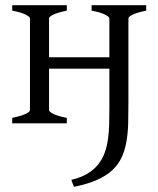

<svg xmlns="http://www.w3.org/2000/svg" viewBox="-20 -474 609 738"><path d="M542 -433.1Q508.8 -426.3 491.2 -418.2Q473.6 -410.2 473.6 -403.3V-82Q473.6 -38.1 472.7 0.2Q471.7 38.6 465.8 71.3Q460 104 447.5 131.1Q435.1 158.2 411.9 179.9Q388.7 201.7 352.8 217.5Q316.9 233.4 264.6 244.1Q260.7 235.4 259 231Q257.3 226.6 254.4 217.3Q291 208.5 316.2 193.4Q341.3 178.2 357.4 158Q373.5 137.7 382.3 113.3Q391.1 88.9 395 61.3Q398.9 33.7 399.7 3.9Q400.4 -25.9 400.4 -56.2V-210H168.5V-50.8Q168.5 -44.9 184.8 -36.4Q201.2 -27.8 236.8 -21V0H26.9V-21Q60.1 -27.8 77.6 -35.9Q95.2 -43.9 95.2 -50.8V-403.3Q95.2 -409.2 78.9 -417.7Q62.5 -426.3 26.9 -433.1V-454.1H236.8V-433.1Q203.6 -426.3 186 -418.2Q168.5 -410.2 168.5 -403.3V-253.9H400.4V-403.3Q400.4 -409.2 384 -417.7Q367.7 -426.3 332 -433.1V-454.1H542Z"/></svg>

Font: Gentium Unicode
Style: Regular
Weight: 400
Version: Version 1.009